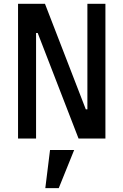

<svg xmlns="http://www.w3.org/2000/svg" viewBox="-20 -718 640 995"><path d="M387.1 0H526.3V-698.2H432.9V-151.3H424.7L213.1 -698.2H73.5V0H166.9V-546.9H175.4ZM214.8 257.1H284.4L364.3 59.3H239.3Z"/></svg>

Font: Margiela Mono Medium
Style: Regular
Weight: 500
Designer: Mike Abbink, Paul van der Laan, Pieter van Rosmalen
Foundry: Bold Monday
Version: Version 2.003 2021